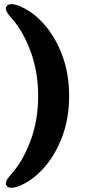

<svg xmlns="http://www.w3.org/2000/svg" viewBox="-20 -760 423 911"><path d="M308 -304.5Q308 -198 274.8 -110.2Q241.5 -22.5 186.8 38.2Q132 99 67 124Q20.5 140.5 9.5 118Q1.5 102.5 28 72.5Q86.5 10 123.8 -89.2Q161 -188.5 161 -304.5Q161 -420.5 123.8 -520Q86.5 -619.5 28 -681.5Q1.5 -712 9.5 -727Q20.5 -750 67 -733.5Q132 -708.5 186.8 -647.8Q241.5 -587 274.8 -499Q308 -411 308 -304.5Z"/></svg>

Font: Fraunces 9pt Soft
Style: Bold
Weight: 700
Version: Version 1.000;[b76b70a41]